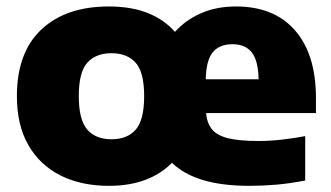

<svg xmlns="http://www.w3.org/2000/svg" viewBox="-20 -578 1048 608"><path d="M324.5 10.5Q237.5 10.5 172 -22.2Q106.5 -55 70 -118.2Q33.5 -181.5 33.5 -273.5Q33.5 -412 111.2 -484.8Q189 -557.5 324.5 -557.5Q396.5 -557.5 448.5 -536.5Q500.5 -515.5 534 -477Q568 -515 616.8 -536.2Q665.5 -557.5 727.5 -557.5Q848.5 -557.5 914.5 -481.5Q980.5 -405.5 980.5 -267.5V-220H632.5Q635.5 -188 651.2 -168.5Q667 -149 702.5 -140.2Q738 -131.5 800 -131.5Q833.5 -131.5 872 -135.8Q910.5 -140 946.5 -147V-6.5Q898.5 3 855 6.8Q811.5 10.5 770.5 10.5Q683.5 10.5 622.8 -7.8Q562 -26 524.5 -62.5Q490.5 -27.5 440.2 -8.5Q390 10.5 324.5 10.5ZM716 -438Q675 -438 654 -412.8Q633 -387.5 631.5 -327H799Q797.5 -387 777 -412.5Q756.5 -438 716 -438ZM333 -137Q383 -137 409.8 -167.5Q436.5 -198 436.5 -273.5Q436.5 -349.5 409.5 -379.5Q382.5 -409.5 333 -409.5Q283.5 -409.5 256.5 -379.5Q229.5 -349.5 229.5 -274Q229.5 -198.5 256.2 -167.8Q283 -137 333 -137Z"/></svg>

Font: Encode Sans SmExp XBd
Style: Regular
Weight: 800
Width: 6
Designer: Multiple Designers
Foundry: Impallari Type
Version: Version 3.002; ttfautohint (v1.8.3) -l 8 -r 50 -G 200 -x 14 